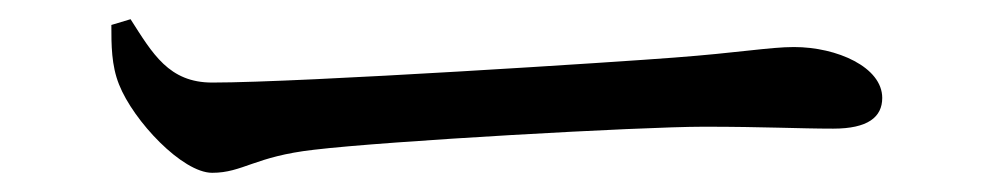

<svg xmlns="http://www.w3.org/2000/svg" viewBox="-20 -454 1040 200"><path d="M116 -434 96 -428C96 -407 96 -386 104 -366C119 -328 170 -274 201 -274C233 -274 245 -291 307 -298C382 -307 647 -322 713 -322C777 -322 812 -320 848 -320C884 -320 899 -332 899 -352C899 -384 852 -405 807 -405C782 -405 749 -399 682 -394C632 -390 295 -368 201 -368C156 -368 139 -398 116 -434Z"/></svg>

Font: Noto Serif HK Medium
Style: Regular
Weight: 500
Designer: Ryoko NISHIZUKA 西塚涼子 (kana & ideographs); Frank Grießhammer (Latin, Greek & Cyrillic); Wenlong ZHANG 张文龙 (bopomofo); San
Foundry: Adobe
Version: Version 2.001;hotconv 1.1.0;makeotfexe 2.6.0